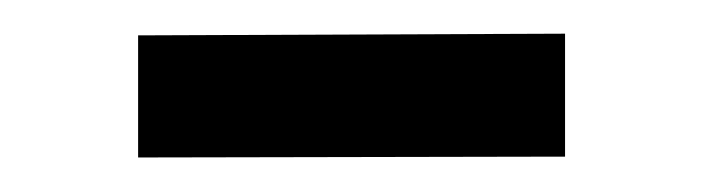

<svg xmlns="http://www.w3.org/2000/svg" viewBox="-20 -315 418 114"><path d="M315.5 -295V-222L62 -221.5V-294Z"/></svg>

Font: Public Sans
Style: Regular
Weight: 400
Designer: The Public Sans project authors (U.S. Web Design System). Libre Franklin designed by Pablo Impallari and Rodrigo Fuenzal
Version: Version 1.008; ttfautohint (v1.8.1) -l 8 -r 50 -G 200 -x 14 